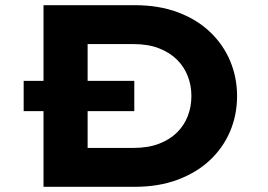

<svg xmlns="http://www.w3.org/2000/svg" viewBox="-20 -720 1034 740"><path d="M71.2 -291.6V-408.4H497.6V-291.6ZM147.7 0V-700H499.2Q592.1 -700 665.2 -672.7Q738.4 -645.4 789.2 -597.1Q840.1 -548.9 866.9 -485.4Q893.7 -421.9 893.7 -350Q893.7 -277.1 866.9 -213.9Q840.1 -150.7 789 -102.6Q737.8 -54.6 664.6 -27.3Q591.5 0 499.2 0ZM317.7 -116 295.2 -149.9H494.2Q551.1 -149.9 593.1 -166.1Q635.1 -182.3 662.7 -209.9Q690.3 -237.4 704 -273.5Q717.7 -309.6 717.7 -350Q717.7 -389.9 704 -425.8Q690.3 -461.7 662.7 -489.5Q635.1 -517.2 593.1 -533.7Q551.1 -550.1 494.2 -550.1H292.2L317.7 -582Z"/></svg>

Font: Lexend Peta
Style: Regular
Weight: 400
Designer: Bonnie Shaver-Troup, Thomas Jockin
Foundry: Lexend
Version: Version 1.007